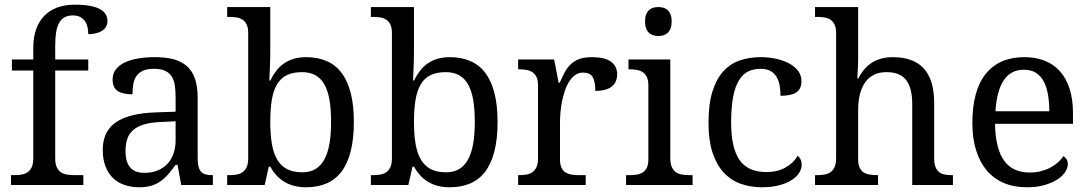

<svg xmlns="http://www.w3.org/2000/svg" viewBox="-20 -790 4653 820"><path d="M335.9 -42V0H26.9V-42H40Q57.1 -42 72 -44.4Q86.9 -46.9 97.9 -54.4Q108.9 -62 115.5 -76.2Q122.1 -90.3 122.1 -113.8V-488.8H30.8V-536.1H122.1V-585.9Q122.1 -630.9 134.3 -665Q146.5 -699.2 169.4 -722.7Q192.4 -746.1 225.1 -758.1Q257.8 -770 298.8 -770Q337.9 -770 364.7 -764.9Q391.6 -759.8 408 -750.5Q424.3 -741.2 431.6 -728.5Q439 -715.8 439 -700.2Q439 -686.5 432.9 -676Q426.8 -665.5 415.8 -658.4Q404.8 -651.4 389.9 -647.7Q375 -644 356.9 -644Q356.9 -659.2 353.8 -673.6Q350.6 -688 343 -699.2Q335.4 -710.4 322.8 -717.3Q310.1 -724.1 291 -724.1Q269.5 -724.1 255.1 -715.8Q240.7 -707.5 231.9 -691.2Q223.1 -674.8 219.5 -650.9Q215.8 -627 215.8 -595.2V-536.1H356.9V-488.8H215.8V-113.8Q215.8 -90.3 222.4 -76.2Q229 -62 240 -54.4Q251 -46.9 266.1 -44.4Q281.2 -42 297.9 -42Z M516.1 -145Q516.1 -98.1 535.9 -75Q555.7 -51.8 597.2 -51.8Q627.4 -51.8 652.1 -61.5Q676.8 -71.3 694.1 -89.4Q711.4 -107.4 720.7 -133.3Q730 -159.2 730 -190.9V-272L666 -269Q623.5 -267.1 595 -258.5Q566.4 -250 548.8 -234.6Q531.2 -219.2 523.7 -196.8Q516.1 -174.3 516.1 -145ZM637.2 -496.1Q608.4 -496.1 590.6 -488Q572.8 -480 562.7 -465.3Q552.7 -450.7 549.3 -430.7Q545.9 -410.6 545.9 -387.2Q504.4 -387.2 482.7 -401.4Q460.9 -415.5 460.9 -450.2Q460.9 -476.1 475.1 -494.1Q489.3 -512.2 513.9 -523.7Q538.6 -535.2 571.3 -540.5Q604 -545.9 641.1 -545.9Q687 -545.9 721.2 -536.9Q755.4 -527.8 778.3 -507.3Q801.3 -486.8 812.7 -453.9Q824.2 -420.9 824.2 -373V-113.8Q824.2 -92.8 827.6 -79.1Q831.1 -65.4 838.4 -57.1Q845.7 -48.8 857.7 -45.4Q869.6 -42 886.2 -42H889.2V0H753.9L738.3 -85.9H730Q714.4 -64.9 699.7 -47.4Q685.1 -29.8 667.5 -17.1Q649.9 -4.4 627.7 2.7Q605.5 9.8 574.2 9.8Q541 9.8 512.5 0.2Q483.9 -9.3 463.1 -29.1Q442.4 -48.8 430.7 -78.9Q418.9 -108.9 418.9 -149.9Q418.9 -229.5 475.6 -268.1Q532.2 -306.6 647 -310.1L730 -313V-373Q730 -399.9 727.1 -422.6Q724.1 -445.3 714.4 -461.7Q704.6 -478 686.3 -487.1Q668 -496.1 637.2 -496.1Z M1491.2 -269Q1491.2 -196.8 1477.8 -144Q1464.4 -91.3 1438.5 -57.1Q1412.6 -22.9 1374.5 -6.6Q1336.4 9.8 1287.1 9.8Q1258.3 9.8 1234.9 3.4Q1211.4 -2.9 1192.6 -14.6Q1173.8 -26.4 1159.4 -42.5Q1145 -58.6 1134.3 -78.1H1127.9L1110.4 0H950.2V-42H958Q975.1 -42 990 -44.4Q1004.9 -46.9 1015.9 -54.4Q1026.9 -62 1033.4 -76.2Q1040 -90.3 1040 -113.8V-649.9Q1040 -671.9 1033.4 -685.3Q1026.9 -698.7 1015.6 -706.1Q1004.4 -713.4 989.5 -715.6Q974.6 -717.8 958 -717.8H950.2V-759.8H1134.3V-576.2Q1134.3 -559.1 1133.8 -536.9Q1133.3 -514.6 1132.3 -494.1Q1131.3 -470.7 1130.4 -445.8H1134.3Q1145.5 -468.8 1159.7 -487.3Q1173.8 -505.9 1192.4 -518.8Q1210.9 -531.7 1234.4 -538.8Q1257.8 -545.9 1287.1 -545.9Q1336.4 -545.9 1374.5 -529.5Q1412.6 -513.2 1438.5 -479.2Q1464.4 -445.3 1477.8 -393.1Q1491.2 -340.8 1491.2 -269ZM1270 -481.9Q1231 -481.9 1204.8 -469Q1178.7 -456.1 1163.1 -429.7Q1147.5 -403.3 1140.9 -363.3Q1134.3 -323.2 1134.3 -269Q1134.3 -216.8 1140.9 -176.8Q1147.5 -136.7 1163.3 -109.4Q1179.2 -82 1205.3 -68.1Q1231.4 -54.2 1271 -54.2Q1304.2 -54.2 1327.4 -68.1Q1350.6 -82 1365.5 -109.4Q1380.4 -136.7 1387.2 -177Q1394 -217.3 1394 -270Q1394 -323.2 1387.2 -363Q1380.4 -402.8 1365.5 -429.2Q1350.6 -455.6 1326.9 -468.8Q1303.2 -481.9 1270 -481.9Z M2105 -269Q2105 -196.8 2091.6 -144Q2078.1 -91.3 2052.2 -57.1Q2026.4 -22.9 1988.3 -6.6Q1950.2 9.8 1900.9 9.8Q1872.1 9.8 1848.6 3.4Q1825.2 -2.9 1806.4 -14.6Q1787.6 -26.4 1773.2 -42.5Q1758.8 -58.6 1748 -78.1H1741.7L1724.1 0H1564V-42H1571.8Q1588.9 -42 1603.8 -44.4Q1618.7 -46.9 1629.6 -54.4Q1640.6 -62 1647.2 -76.2Q1653.8 -90.3 1653.8 -113.8V-649.9Q1653.8 -671.9 1647.2 -685.3Q1640.6 -698.7 1629.4 -706.1Q1618.2 -713.4 1603.3 -715.6Q1588.4 -717.8 1571.8 -717.8H1564V-759.8H1748V-576.2Q1748 -559.1 1747.6 -536.9Q1747.1 -514.6 1746.1 -494.1Q1745.1 -470.7 1744.1 -445.8H1748Q1759.3 -468.8 1773.4 -487.3Q1787.6 -505.9 1806.2 -518.8Q1824.7 -531.7 1848.1 -538.8Q1871.6 -545.9 1900.9 -545.9Q1950.2 -545.9 1988.3 -529.5Q2026.4 -513.2 2052.2 -479.2Q2078.1 -445.3 2091.6 -393.1Q2105 -340.8 2105 -269ZM1883.8 -481.9Q1844.7 -481.9 1818.6 -469Q1792.5 -456.1 1776.9 -429.7Q1761.2 -403.3 1754.6 -363.3Q1748 -323.2 1748 -269Q1748 -216.8 1754.6 -176.8Q1761.2 -136.7 1777.1 -109.4Q1793 -82 1819.1 -68.1Q1845.2 -54.2 1884.8 -54.2Q1918 -54.2 1941.2 -68.1Q1964.4 -82 1979.2 -109.4Q1994.1 -136.7 2001 -177Q2007.8 -217.3 2007.8 -270Q2007.8 -323.2 2001 -363Q1994.1 -402.8 1979.2 -429.2Q1964.4 -455.6 1940.7 -468.8Q1917 -481.9 1883.8 -481.9Z M2481.4 0H2192.9V-42H2195.8Q2212.9 -42 2227.8 -44.4Q2242.7 -46.9 2253.7 -54.4Q2264.6 -62 2271.2 -76.2Q2277.8 -90.3 2277.8 -113.8V-425.8Q2277.8 -447.8 2271.2 -461.2Q2264.6 -474.6 2253.4 -481.9Q2242.2 -489.3 2227.3 -491.7Q2212.4 -494.1 2195.8 -494.1H2192.9V-536.1H2346.7L2365.7 -437H2370.6Q2380.4 -459.5 2390.6 -479.2Q2400.9 -499 2415.8 -513.9Q2430.7 -528.8 2452.6 -537.4Q2474.6 -545.9 2507.8 -545.9Q2562.5 -545.9 2589.1 -526.9Q2615.7 -507.8 2615.7 -473.1Q2615.7 -457.5 2610.6 -444.3Q2605.5 -431.2 2594.2 -421.6Q2583 -412.1 2565.4 -407Q2547.9 -401.9 2522.5 -401.9Q2522.5 -443.4 2510.7 -461.7Q2499 -480 2469.7 -480Q2451.2 -480 2436.5 -469.5Q2421.9 -459 2410.9 -441.7Q2399.9 -424.3 2392.3 -401.9Q2384.8 -379.4 2380.1 -355.7Q2375.5 -332 2373.5 -308.6Q2371.6 -285.2 2371.6 -266.1V-108.9Q2371.6 -86.9 2378.2 -73.5Q2384.8 -60.1 2396 -53.2Q2407.2 -46.4 2422.1 -44.2Q2437 -42 2453.6 -42H2481.4Z M2667 -42Q2683.6 -42 2698.5 -44.2Q2713.4 -46.4 2724.6 -53.2Q2735.8 -60.1 2742.4 -73.5Q2749 -86.9 2749 -108.9V-425.8Q2749 -447.8 2742.4 -461.2Q2735.8 -474.6 2724.6 -481.9Q2713.4 -489.3 2698.5 -491.7Q2683.6 -494.1 2667 -494.1H2664.1V-536.1H2842.8V-113.8Q2842.8 -90.3 2849.4 -76.2Q2856 -62 2866.9 -54.4Q2877.9 -46.9 2893.1 -44.4Q2908.2 -42 2924.8 -42H2938V0H2653.8V-42ZM2734.9 -698.2Q2734.9 -715.8 2739.3 -727.5Q2743.7 -739.3 2751.5 -746.6Q2759.3 -753.9 2769.5 -756.8Q2779.8 -759.8 2792 -759.8Q2803.7 -759.8 2814 -756.8Q2824.2 -753.9 2831.8 -746.6Q2839.4 -739.3 2844 -727.5Q2848.6 -715.8 2848.6 -698.2Q2848.6 -680.7 2844 -668.9Q2839.4 -657.2 2831.8 -649.9Q2824.2 -642.6 2814 -639.4Q2803.7 -636.2 2792 -636.2Q2779.8 -636.2 2769.5 -639.4Q2759.3 -642.6 2751.5 -649.9Q2743.7 -657.2 2739.3 -668.9Q2734.9 -680.7 2734.9 -698.2Z M3233.9 9.8Q3184.1 9.8 3142.1 -5.6Q3100.1 -21 3069.8 -54.2Q3039.6 -87.4 3022.7 -139.4Q3005.9 -191.4 3005.9 -265.1Q3005.9 -345.2 3022.7 -399.2Q3039.6 -453.1 3069.6 -485.8Q3099.6 -518.6 3140.4 -532.2Q3181.2 -545.9 3228.5 -545.9Q3259.8 -545.9 3290.8 -539.8Q3321.8 -533.7 3346.7 -521Q3371.6 -508.3 3387.2 -489Q3402.8 -469.7 3402.8 -443.8Q3402.8 -409.2 3380.4 -395Q3357.9 -380.9 3313.5 -380.9Q3313.5 -404.3 3309.6 -425.3Q3305.7 -446.3 3296.1 -462.2Q3286.6 -478 3270.3 -487.1Q3253.9 -496.1 3228.5 -496.1Q3199.7 -496.1 3176.5 -485.4Q3153.3 -474.6 3136.7 -448.2Q3120.1 -421.9 3111.3 -377.4Q3102.5 -333 3102.5 -266.1Q3102.5 -159.7 3137.9 -107.4Q3173.3 -55.2 3253.9 -55.2Q3300.3 -55.2 3335 -74.7Q3369.6 -94.2 3386.7 -125Q3394 -119.1 3398.9 -109.4Q3403.8 -99.6 3403.8 -85.9Q3403.8 -68.8 3393.1 -51.8Q3382.3 -34.7 3361.1 -21Q3339.8 -7.3 3308.1 1.2Q3276.4 9.8 3233.9 9.8Z M3730 -42V0H3460.9V-42H3468.8Q3485.8 -42 3500.7 -44.4Q3515.6 -46.9 3526.6 -54.4Q3537.6 -62 3544.2 -76.2Q3550.8 -90.3 3550.8 -113.8V-649.9Q3550.8 -671.9 3544.2 -685.3Q3537.6 -698.7 3526.4 -706.1Q3515.1 -713.4 3500.2 -715.6Q3485.4 -717.8 3468.8 -717.8H3460.9V-759.8H3645V-540Q3645 -526.4 3644.5 -511.5Q3644 -496.6 3643.1 -483.9Q3642.1 -469.2 3641.1 -455.1H3646Q3690.9 -545.9 3793 -545.9Q3835.4 -545.9 3868.4 -534.4Q3901.4 -522.9 3923.8 -499.3Q3946.3 -475.6 3958 -438.5Q3969.7 -401.4 3969.7 -350.1V-113.8Q3969.7 -90.3 3975.6 -76.2Q3981.4 -62 3991.7 -54.4Q4002 -46.9 4016.1 -44.4Q4030.3 -42 4046.9 -42H4049.8V0H3876V-345.2Q3876 -377.9 3870.1 -403.3Q3864.3 -428.7 3851.3 -446.3Q3838.4 -463.9 3817.4 -472.9Q3796.4 -481.9 3766.1 -481.9Q3734.9 -481.9 3712.2 -470.5Q3689.5 -459 3674.6 -437.7Q3659.7 -416.5 3652.3 -386.5Q3645 -356.4 3645 -319.8V-108.9Q3645 -86.9 3651.6 -73.5Q3658.2 -60.1 3669.4 -53.2Q3680.7 -46.4 3695.6 -44.2Q3710.4 -42 3727.1 -42Z M4352.5 -492.2Q4296.9 -492.2 4266.8 -447Q4236.8 -401.9 4231.4 -314.9H4461.4Q4461.4 -354.5 4455.6 -387.2Q4449.7 -419.9 4437 -443.4Q4424.3 -466.8 4403.6 -479.5Q4382.8 -492.2 4352.5 -492.2ZM4364.7 9.8Q4310.5 9.8 4267.3 -8.5Q4224.1 -26.9 4194.3 -62Q4164.6 -97.2 4148.7 -148.2Q4132.8 -199.2 4132.8 -264.2Q4132.8 -404.3 4190.4 -475.1Q4248 -545.9 4354.5 -545.9Q4402.8 -545.9 4441.4 -530.8Q4480 -515.6 4506.8 -485.6Q4533.7 -455.6 4548.1 -410.9Q4562.5 -366.2 4562.5 -307.1V-261.2H4229.5Q4230.5 -206.5 4240.5 -167.2Q4250.5 -127.9 4269.3 -102.5Q4288.1 -77.1 4315.4 -65.2Q4342.8 -53.2 4378.4 -53.2Q4404.3 -53.2 4426.5 -59.1Q4448.7 -64.9 4466.8 -74.7Q4484.9 -84.5 4498.8 -96.9Q4512.7 -109.4 4521.5 -123Q4528.3 -120.1 4534.4 -110.8Q4540.5 -101.6 4540.5 -88.9Q4540.5 -73.7 4529.8 -56.4Q4519 -39.1 4497.1 -24.4Q4475.1 -9.8 4442.1 0Q4409.2 9.8 4364.7 9.8Z"/></svg>

Font: Gandom FD
Style: FD
Weight: 400
Foundry: DejaVu fonts team - Redesigned by Saber Rastikerdar - Based on Samim Font
Version: Version 0.6